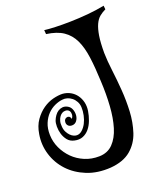

<svg xmlns="http://www.w3.org/2000/svg" viewBox="-196 -832 849 996"><g transform="rotate(-20 228.5 -333.5)"><path d="M243.2 66.4Q169.9 71.3 111.8 47.9Q53.7 24.4 15.1 -17.1Q-23.4 -58.6 -40 -112.8Q-56.6 -167 -46.9 -223.6Q-40 -267.6 -18.6 -297.9Q2.9 -328.1 29.8 -346.7Q56.6 -365.2 85.9 -372.6Q115.2 -379.9 138.7 -378.9Q162.1 -377 181.2 -366.2Q200.2 -355.5 212.9 -337.9Q225.6 -320.3 231 -297.9Q236.3 -275.4 232.4 -250Q228.5 -224.6 219.2 -200.2Q210 -175.8 195.3 -158.2Q180.7 -140.6 160.2 -132.3Q139.6 -124 114.3 -129.9Q90.8 -134.8 77.6 -151.4Q64.5 -168 58.6 -188Q52.7 -208 52.7 -228.5Q52.7 -249 57.6 -261.7Q62.5 -274.4 70.8 -286.1Q79.1 -297.9 89.8 -304.7Q100.6 -311.5 113.3 -313Q126 -314.5 139.6 -307.6Q155.3 -299.8 161.6 -283.7Q168 -267.6 166.5 -250.5Q165 -233.4 155.3 -220.7Q145.5 -208 128.9 -208Q115.2 -208 107.9 -216.3Q100.6 -224.6 101.6 -235.4Q101.6 -244.1 106.4 -250Q111.3 -255.9 118.2 -256.8Q124 -258.8 130.4 -254.9Q136.7 -251 138.7 -240.2Q144.5 -246.1 146.5 -253.4Q148.4 -260.7 147.5 -266.6Q147.5 -278.3 139.2 -285.6Q130.9 -293 117.2 -291Q111.3 -291 103.5 -286.6Q95.7 -282.2 89.4 -273.4Q83 -264.6 79.1 -251.5Q75.2 -238.3 77.1 -220.7Q78.1 -203.1 85 -189.9Q91.8 -176.8 100.6 -168Q109.4 -159.2 118.7 -155.3Q127.9 -151.4 135.7 -151.4Q151.4 -151.4 165 -163.6Q178.7 -175.8 188.5 -194.3Q198.2 -212.9 203.1 -235.8Q208 -258.8 207 -280.3Q206.1 -297.9 198.2 -312Q190.4 -326.2 178.7 -335.4Q167 -344.7 153.3 -348.6Q139.6 -352.5 127 -350.6Q106.4 -348.6 84 -338.4Q61.5 -328.1 43.5 -309.6Q25.4 -291 14.2 -263.7Q2.9 -236.3 3.9 -200.2Q4.9 -162.1 21 -127.4Q37.1 -92.8 64 -65.9Q90.8 -39.1 127.9 -23.4Q165 -7.8 208 -8.8Q253.9 -9.8 283.2 -40Q312.5 -70.3 327.6 -120.1Q342.8 -169.9 347.2 -235.4Q351.6 -300.8 347.7 -373Q344.7 -449.2 336.9 -506.8Q329.1 -564.5 310.1 -604.5Q291 -644.5 256.3 -668Q221.7 -691.4 164.1 -699.2L162.1 -721.7Q183.6 -718.8 221.7 -717.3Q259.8 -715.8 306.2 -716.8Q352.5 -717.8 401.9 -722.2Q451.2 -726.6 495.1 -735.4L497.1 -714.8Q478.5 -706.1 462.9 -693.4Q447.3 -680.7 436.5 -657.2Q425.8 -633.8 419.9 -597.2Q414.1 -560.5 414.1 -503.9Q415 -460 421.9 -405.3Q428.7 -350.6 433.1 -292Q437.5 -233.4 434.6 -174.3Q431.6 -115.2 414.1 -61.5Q396.5 -8.8 355.5 25.9Q314.5 60.5 243.2 66.4Z"/></g></svg>

Font: Mystery Quest
Style: Regular
Weight: 400
Designer: Squid
Foundry: Font Diner, Inc DBA Sideshow
Version: Version 1.000